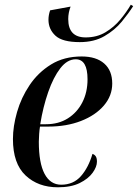

<svg xmlns="http://www.w3.org/2000/svg" viewBox="-20 -786 586 816"><path d="M319 -607Q245 -607 215.5 -634.5Q186 -662 186 -702Q186 -722 193 -742L280 -758Q270 -732 270 -705Q270 -627 344 -627Q392 -627 428.5 -649Q465 -671 491.5 -703Q518 -735 536 -766L546 -760Q527 -730 497.5 -694Q468 -658 424 -632.5Q380 -607 319 -607ZM226 10Q142 10 88.5 -40.5Q35 -91 35 -195Q35 -249 52.5 -310Q70 -371 106 -424.5Q142 -478 197 -512Q252 -546 327 -546Q389 -546 423 -516Q457 -486 457 -431Q457 -379 421.5 -337.5Q386 -296 324.5 -272Q263 -248 185 -248H150Q148 -237 146.5 -217.5Q145 -198 145 -184Q145 -93 169.5 -47Q194 -1 240 -1Q292 -1 324 -37.5Q356 -74 373 -132Q382 -129 387 -121.5Q392 -114 392 -99Q392 -77 373.5 -51.5Q355 -26 318.5 -8Q282 10 226 10ZM175 -258Q229 -258 268.5 -283Q308 -308 330 -351Q352 -394 352 -449Q352 -534 302 -534Q266 -534 236.5 -496Q207 -458 185 -395Q163 -332 151 -258Z"/></svg>

Font: Noto Serif Display SemiCondensed Medium
Style: Italic
Weight: 500
Width: 4
Italic angle: -12°
Designer: Monotype Design Team
Foundry: Monotype Imaging Inc.
Version: Version 2.009